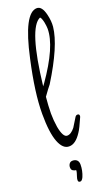

<svg xmlns="http://www.w3.org/2000/svg" viewBox="-172 -675 559 964"><g transform="rotate(-20 107.5 -193.5)"><path d="M86 68Q52 69 32.5 19Q13 -31 13 -131Q13 -188 22.5 -258.5Q32 -329 51 -414Q100 -640 169 -640Q196 -640 208 -591Q217 -554 214 -524Q204 -427 99 -258Q92 -250 82.5 -237Q73 -224 60 -206Q58 -183 56.5 -161Q55 -139 55 -119Q55 -83 61 -45Q72 14 94 14Q115 14 136 -13L165 -60Q170 -68 178 -68Q188 -68 188 -58Q188 -56 187.5 -54Q187 -52 186 -50Q175 -25 166.5 -7.5Q158 10 151 20Q120 68 86 68ZM168 -590Q99 -560 65 -260Q68 -263 74 -272Q185 -430 185 -524Q185 -531 184 -539.5Q183 -548 181 -559Q175 -586 168 -590ZM94 236Q86 253 77 253Q67 253 66 244.5Q65 236 69 225Q71 217 74 209Q77 201 77 192Q67 191 59.5 186Q52 181 52 168Q52 158 58 149.5Q64 141 76 141Q90 141 98.5 149Q107 157 107 173Q107 205 94 236Z"/></g></svg>

Font: Square Peg
Style: Regular
Weight: 400
Designer: Robert E. Leuschke
Foundry: Robert E. Leuschke
Version: Version 1.010; ttfautohint (v1.8.4.7-5d5b)